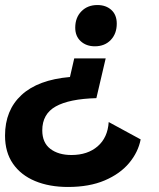

<svg xmlns="http://www.w3.org/2000/svg" viewBox="-50 -529 630 763"><path d="M370 -297 333 -139Q225 -136 171.5 -106Q118 -76 118 -11Q118 38 150 62.5Q182 87 234 87Q298 87 338 52.5Q378 18 382 -44L509 25Q499 76 463 119Q427 162 366 188Q305 214 220 214Q146 214 89.5 190.5Q33 167 1.5 121.5Q-30 76 -30 10Q-30 -91 35.5 -151.5Q101 -212 228 -223L245 -297ZM337 -509Q371 -509 392.5 -489.5Q414 -470 414 -435Q414 -395 390 -370Q366 -345 327 -345Q293 -345 271 -365Q249 -385 249 -419Q249 -459 273.5 -484Q298 -509 337 -509Z"/></svg>

Font: Prodigy Sans SemiBold
Style: Italic
Weight: 600
Italic angle: -13°
Designer: Wei Huang
Foundry: Wei Huang
Version: Version 1.003; ttfautohint (v1.8.3)